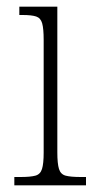

<svg xmlns="http://www.w3.org/2000/svg" viewBox="-20 -556 286 576"><path d="M23 0V-25H42Q71 -25 86 -29Q101 -33 106 -49Q111 -65 111 -98V-436Q111 -470 106.5 -486Q102 -502 88.5 -506.5Q75 -511 48 -511H38V-536H152V-99Q152 -65 157 -49Q162 -33 177 -29Q192 -25 222 -25H238V0Z"/></svg>

Font: Noto Serif Tamil Condensed ExtraLight
Style: Regular
Weight: 200
Width: 3
Designer: Indian Type Foundry, Tom Grace, and the Monotype Design Team
Foundry: Monotype Imaging Inc.
Version: Version 2.004; ttfautohint (v1.8.4.7-5d5b)